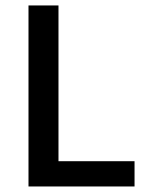

<svg xmlns="http://www.w3.org/2000/svg" viewBox="-20 -674 534 694"><path d="M466.3 -91.3V0H83V-654.3H191.4V-91.3Z"/></svg>

Font: Varta
Style: Bold
Weight: 700
Designer: Joana Correia, Viktoriya Grabowska, Eben Sorkin
Foundry: Sorkin Type
Version: Version 1.002; ttfautohint (v1.3) -l 8 -r 24 -G 200 -x 12 -H